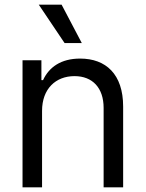

<svg xmlns="http://www.w3.org/2000/svg" viewBox="-20 -804 625 824"><path d="M160.5 -328.1C160.5 -423.3 219.5 -477.3 299.7 -477.3C377.5 -477.3 424.7 -426.5 424.7 -340.9V0H508.5V-346.6C508.5 -485.8 434.3 -552.6 323.9 -552.6C241.5 -552.6 190.3 -515.6 164.8 -460.2H157.7V-545.5H76.7V0H160.5ZM146.3 -784.1 257.1 -619.3H331L244.3 -784.1Z"/></svg>

Font: Magic Ui Pro
Style: Regular
Weight: 400
Designer: Stefan Endress, Andreas Faust
Version: Version 1.000;FEAKit 1.0